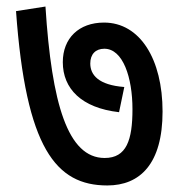

<svg xmlns="http://www.w3.org/2000/svg" viewBox="-20 -612 549 587"><path d="M477 -271C477 -431 408 -543 298 -543C221 -543 172 -495 172 -422C172 -341 229 -282 344 -269L360 -346C281 -352 256 -383 256 -418C256 -446 272 -463 299 -463C356 -463 385 -375 385 -278C385 -184 367 -129 300 -129C187 -129 138 -295 119 -592L29 -578C59 -159 151 -45 308 -45C408 -45 477 -111 477 -271Z"/></svg>

Font: Noto Sans Devanagari UI SemiCondensed Medium
Style: Regular
Weight: 500
Width: 4
Designer: Jelle Bosma - Monotype Design Team
Foundry: Monotype Imaging Inc.
Version: Version 2.004